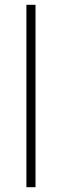

<svg xmlns="http://www.w3.org/2000/svg" viewBox="-20 -846 257 800"><path d="M128 -66H90V-826H128Z"/></svg>

Font: Noto Sans Malayalam UI ExtraLight
Style: Regular
Weight: 200
Designer: Jelle Bosma - Monotype Design Team
Foundry: Monotype Imaging Inc.
Version: Version 2.104; ttfautohint (v1.8.4.7-5d5b)